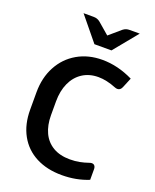

<svg xmlns="http://www.w3.org/2000/svg" viewBox="-175 -1065 954 1179"><g transform="rotate(20 302.0 -476.0)"><path d="M376 14.6Q278.8 14.6 206.5 -22.9Q134.3 -60.5 95.5 -130.9Q56.6 -201.2 56.6 -297.4V-410.6Q56.6 -505.9 96.2 -579.8Q135.7 -653.8 207 -695.1Q278.3 -736.3 370.1 -736.3Q471.2 -736.3 571.8 -687L544.9 -622.1Q535.6 -599.6 516.1 -599.6Q507.8 -599.6 499.5 -603Q436.5 -628.4 383.3 -628.4Q323.7 -628.4 279.5 -599.6Q235.4 -570.8 211.9 -519Q188.5 -467.3 188.5 -399.4V-309.1Q188.5 -243.7 211.2 -195.1Q233.9 -146.5 279.1 -119.9Q324.2 -93.3 389.2 -93.3Q423.3 -93.3 452.1 -98.9Q481 -104.5 510.3 -114.7Q518.6 -117.7 525.4 -117.7Q537.1 -117.7 543.7 -109.6Q550.3 -101.6 550.3 -86.9V-18.1Q470.2 14.6 376 14.6ZM290 -809.6H401.4L529.3 -965.8H464.8Q451.2 -965.8 441.4 -962.6Q431.6 -959.5 421.4 -951.7L345.7 -886.7L270 -951.7Q259.8 -959.5 250 -962.6Q240.2 -965.8 226.6 -965.8H162.1Z"/></g></svg>

Font: Lycee Sans SemiBold
Style: Regular
Weight: 600
Designer: Justin Alvin
Foundry: Alkove Design
Version: Version 1.030